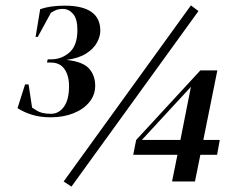

<svg xmlns="http://www.w3.org/2000/svg" viewBox="-20 -673 868 712"><path d="M168 -238Q129 -238 98.5 -247.5Q68 -257 45 -272L73 -360H86L99 -274Q99 -274 117 -262.5Q135 -251 169 -251Q198 -251 217 -277Q236 -303 236 -353Q236 -393 219 -417Q202 -441 169 -441H154L157 -453H170Q208 -453 237.5 -478.5Q267 -504 267 -562Q267 -603 251 -621.5Q235 -640 213 -640Q195 -640 182 -633Q169 -626 169 -626L120 -536H112L129 -639Q166 -652 220 -652Q352 -652 352 -559Q352 -538 339.5 -515Q327 -492 299.5 -474.5Q272 -457 227 -451Q288 -444 310.5 -418.5Q333 -393 333 -355Q333 -321 311.5 -294.5Q290 -268 252.5 -253Q215 -238 168 -238ZM245 19 216 0 688 -653 716 -632ZM618 0 638 -99H474L485 -154L723 -412H786L734 -154H795L785 -99H723L703 0ZM506 -154H649L688 -351Z"/></svg>

Font: DM Serif Display
Style: Italic
Weight: 400
Italic angle: -12°
Designer: Colophon Foundry, Frank Grießhammer
Foundry: Colophon Foundry
Version: Version 5.100; ttfautohint (v1.8.2)